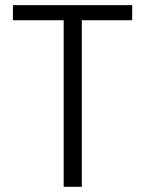

<svg xmlns="http://www.w3.org/2000/svg" viewBox="-20 -719 560 739"><path d="M29.8 -699.2H488.8V-641.1H294.9V0H225.1V-641.1H29.8Z"/></svg>

Font: PoppinsZ Light
Style: Regular
Weight: 300
Designer: Ninad Kale (Devanagari), Jonny Pinhorn (Latin)
Foundry: Indian Type Foundry
Version: Version 3.002;FEAKit 1.0